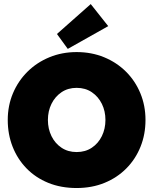

<svg xmlns="http://www.w3.org/2000/svg" viewBox="-20 -934 796 966"><path d="M221 -330.5Q221 -286 239 -249.2Q257 -212.5 289.5 -190.8Q322 -169 365.5 -169Q409.5 -169 442 -190.8Q474.5 -212.5 492.5 -249.2Q510.5 -286 510.5 -330.5Q510.5 -375 492.5 -411.5Q474.5 -448 442 -470Q409.5 -492 365.5 -492Q322 -492 289.5 -470Q257 -448 239 -411.5Q221 -375 221 -330.5ZM19 -330.5Q19 -402.5 45.2 -464.8Q71.5 -527 118.5 -573.5Q165.5 -620 228.8 -646Q292 -672 365.5 -672Q440.5 -672 503.8 -646Q567 -620 613.8 -573.5Q660.5 -527 686.2 -464.8Q712 -402.5 712 -330.5Q712 -258 687 -195.8Q662 -133.5 615.8 -86.8Q569.5 -40 506 -14Q442.5 12 365.5 12Q286.5 12 222.8 -14Q159 -40 113.5 -86.8Q68 -133.5 43.5 -195.8Q19 -258 19 -330.5ZM321 -688 266.5 -763 436.5 -913.5 524.5 -802.5Z"/></svg>

Font: League Spartan Thin Black
Style: Regular
Weight: 900
Version: Version 2.002